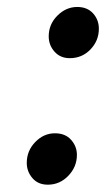

<svg xmlns="http://www.w3.org/2000/svg" viewBox="-20 -504 297 538"><path d="M175.5 -341Q149 -341 132.8 -359.2Q116.5 -377.5 116.5 -402Q116.5 -436 140.8 -460.2Q165 -484.5 196.5 -484.5Q224.5 -484.5 240.8 -466.5Q257 -448.5 257 -423.5Q257 -390 233.5 -365.5Q210 -341 175.5 -341ZM114 13.5Q86.5 13.5 70.8 -5Q55 -23.5 55 -47.5Q55 -81.5 78.8 -106Q102.5 -130.5 134 -130.5Q163 -130.5 179.2 -112.2Q195.5 -94 195.5 -70Q195.5 -36.5 171.5 -11.5Q147.5 13.5 114 13.5Z"/></svg>

Font: Overpass Medium
Style: Italic
Weight: 500
Italic angle: -10°
Designer: Delve Withrington, Dave Bailey, Thomas Jockin
Foundry: Delve Fonts LLC
Version: Version 4.000